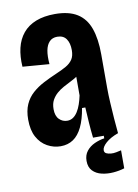

<svg xmlns="http://www.w3.org/2000/svg" viewBox="-81 -595 581 809"><g transform="rotate(-10 209.5 -190.5)"><path d="M139 12Q109 12 82 -3Q55 -18 39 -47.5Q23 -77 23 -122Q23 -160 35 -187Q47 -214 68.5 -233Q90 -252 117 -266Q144 -280 172 -292Q198 -303 216.5 -313.5Q235 -324 245 -339Q255 -354 255 -379Q255 -409 242.5 -427Q230 -445 204 -445Q183 -445 170.5 -432Q158 -419 153.5 -395.5Q149 -372 152 -337L38 -346Q35 -390 43.5 -426Q52 -462 73.5 -488Q95 -514 129.5 -527.5Q164 -541 211 -541Q270 -541 306 -518.5Q342 -496 358 -451Q374 -406 374 -340V-196Q374 -167 376 -132.5Q378 -98 380.5 -63Q383 -28 386 0H279Q275 -34 273 -65.5Q271 -97 269 -131H255Q247 -83 231.5 -51Q216 -19 193 -3.5Q170 12 139 12ZM185 -89Q199 -89 210 -96.5Q221 -104 229.5 -117.5Q238 -131 244 -148.5Q250 -166 254 -185V-288L285 -293Q275 -279 260.5 -269Q246 -259 229 -250.5Q212 -242 195.5 -233Q179 -224 166 -212.5Q153 -201 144.5 -185.5Q136 -170 136 -147Q136 -118 150.5 -103.5Q165 -89 185 -89ZM386 150Q364 157 338 159Q312 161 288.5 155.5Q265 150 250 134.5Q235 119 235 92Q235 67 248.5 50Q262 33 283 23.5Q304 14 325 11V-5H385V0Q352 12 333 29Q314 46 314 60Q314 70 322 74Q330 78 341.5 79Q353 80 365 77.5Q377 75 386 73Z"/></g></svg>

Font: Bricolage Grotesque 36pt Condensed SemiBold
Style: Regular
Weight: 600
Width: 3
Designer: Mathieu Triay
Foundry: Atelier Triay
Version: Version 1.001;gftools[0.9.33.dev8+g029e19f]